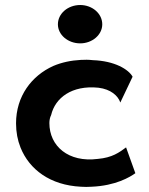

<svg xmlns="http://www.w3.org/2000/svg" viewBox="-20 -733 594 766"><path d="M211 -636C211 -594 251 -560 300 -560C348 -560 388 -594 388 -636C388 -679 348 -713 300 -713C251 -713 211 -679 211 -636ZM460 -324 509 -427C493 -456 438 -490 350 -493C334 -495 318 -495 302 -494C263 -492 226 -484 193 -470C106 -431 44 -349 44 -241C44 -206 50 -174 62 -144C97 -57 180 6 303 12C317 13 331 13 345 12C442 8 499 -27 520 -42L483 -145C456 -125 428 -104 370 -99C253 -84 177 -150 177 -242C177 -253 179 -264 184 -274C200 -342 266 -394 373 -383C422 -377 451 -351 460 -324Z"/></svg>

Font: Bluebird
Style: Ext
Weight: 400
Designer: Jasper
Foundry: Cannot Into Space Fonts
Version: Version 0.98